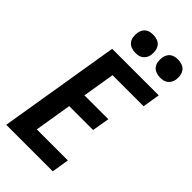

<svg xmlns="http://www.w3.org/2000/svg" viewBox="-292 -1028 1097 1097"><g transform="rotate(45 257.0 -479.0)"><path d="M10 0 131 -735H507L490 -630H239L207 -435H400L382 -330H189L152 -105H403L386 0ZM441 -812Q424 -812 407.5 -818Q391 -824 381 -837Q371 -850 368.5 -867.5Q366 -885 369 -903Q371 -915 377 -926.5Q383 -938 393.5 -945.5Q404 -953 416.5 -955.5Q429 -958 441 -958Q458 -958 474.5 -952Q491 -946 500.5 -933Q510 -920 513 -902.5Q516 -885 513 -867Q511 -855 504.5 -843.5Q498 -832 487.5 -824.5Q477 -817 465 -814.5Q453 -812 441 -812ZM241 -812Q224 -812 207.5 -818Q191 -824 181 -837Q171 -850 168.5 -867.5Q166 -885 169 -903Q171 -915 177 -926.5Q183 -938 193.5 -945.5Q204 -953 216.5 -955.5Q229 -958 241 -958Q258 -958 274.5 -952Q291 -946 300.5 -933Q310 -920 313 -902.5Q316 -885 313 -867Q311 -855 304.5 -843.5Q298 -832 287.5 -824.5Q277 -817 265 -814.5Q253 -812 241 -812Z"/></g></svg>

Font: Iosevka Term Curly XBd Obl
Style: Regular
Weight: 800
Italic angle: -9°
Designer: Belleve Invis
Foundry: Belleve Invis
Version: Version 32.3.0